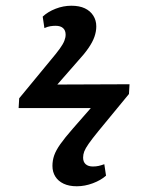

<svg xmlns="http://www.w3.org/2000/svg" viewBox="-20 -586 498 670"><path d="M248 64Q221 64 202 55Q183 46 173 30Q163 14 163 -7Q163 -26 169 -43.5Q175 -61 190.5 -83Q206 -105 234 -137L297 -209H45L47 -243L155 -374Q177 -400 188.5 -416Q200 -432 204.5 -443.5Q209 -455 209 -465Q209 -480 200 -488Q191 -496 174 -496Q165 -496 155.5 -494.5Q146 -493 135 -488L129 -528Q147 -545 174 -555.5Q201 -566 229 -566Q257 -566 276 -557Q295 -548 305.5 -531.5Q316 -515 316 -494Q316 -476 309.5 -457.5Q303 -439 288.5 -418Q274 -397 250 -371L180 -291L432 -292L430 -258L323 -128Q301 -101 289.5 -84.5Q278 -68 274 -57.5Q270 -47 270 -36Q270 -21 279 -13Q288 -5 304 -5Q315 -5 324 -7Q333 -9 344 -13L350 27Q332 43 304 53.5Q276 64 248 64Z"/></svg>

Font: Literata 18pt Medium
Style: Italic
Weight: 500
Italic angle: -2°
Designer: Latin by Veronika Burian and Jose Scaglione. Greek by Irene Vlachou. Cyrillic by Vera Evstafieva
Foundry: TypeTogether
Version: Version 3.103;gftools[0.9.29]